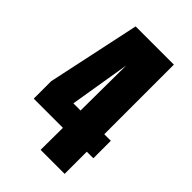

<svg xmlns="http://www.w3.org/2000/svg" viewBox="-210 -785 870 870"><g transform="rotate(45 225.0 -350.0)"><path d="M416 -254V-142H374V0H220L221 -142H34V-254L129 -700H374V-254ZM222 -254 224 -544.5 176 -254Z"/></g></svg>

Font: League Mono Condensed ExtraBold
Style: Regular
Weight: 800
Width: 1
Designer: Tyler Finck
Foundry: The League of Moveable Type / Tyler Finck
Version: Version 2.210